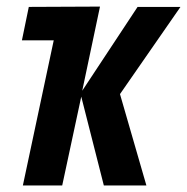

<svg xmlns="http://www.w3.org/2000/svg" viewBox="-20 -566 571 586"><path d="M49.8 0 144 -442.9H46.9L67.9 -544.9L285.2 -545.9L231 -289.1L399.9 -544.9H530.8L346.2 -278.8L426.8 0H296.9L228 -271L169.9 0Z"/></svg>

Font: Open Sans Condensed
Style: Bold Italic
Weight: 700
Width: 3
Italic angle: -12°
Designer: Monotype Design Team
Foundry: Monotype Imaging Inc.
Version: Version 3.003; ttfautohint (v1.8.4)